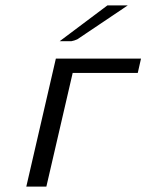

<svg xmlns="http://www.w3.org/2000/svg" viewBox="-20 -688 540 708"><path d="M200 -536 376 -668H451L265 -543Q254 -538 243 -536ZM77 0 186 -472H500L488 -419H248L151 0Z"/></svg>

Font: Coval
Style: ExtraLight Italic
Weight: 200
Foundry: Context Ltd
Version: Version 001.000